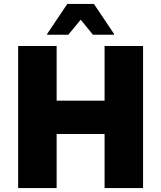

<svg xmlns="http://www.w3.org/2000/svg" viewBox="-20 -953 817 973"><path d="M510 0V-720H705V0ZM72 0V-720H267V0ZM176 -274V-443H601V-274ZM219 -777V-781L321 -933H456L558 -781V-777H451L389 -853L326 -777Z"/></svg>

Font: Kufam ExtraBold
Style: Regular
Weight: 800
Designer: Wael Morcos, Artur Schmal
Foundry: Original Type
Version: Version 1.300; ttfautohint (v1.8.3)